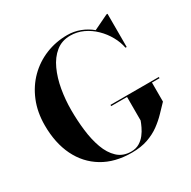

<svg xmlns="http://www.w3.org/2000/svg" viewBox="-169 -926 1098 1101"><g transform="rotate(-30 380.0 -375.0)"><path d="M428 -289H748V-281H698V-155Q673.5 -129.5 646.2 -101Q619 -72.5 584.5 -47.2Q550 -22 504.5 -6Q459 10 398 10Q286.5 10 207 -37.8Q127.5 -85.5 85.2 -172Q43 -258.5 43 -375Q43 -462.5 72 -533.2Q101 -604 152 -654.8Q203 -705.5 270 -732.8Q337 -760 413 -760Q456.5 -760 496.5 -744.8Q536.5 -729.5 569 -702.5L667.5 -750H674.5V-530H666.5Q659 -570 637.2 -609Q615.5 -648 583.2 -679.5Q551 -711 510.8 -729.8Q470.5 -748.5 426 -748.5Q370 -748.5 330.2 -716.2Q290.5 -684 265.8 -630Q241 -576 229.5 -509.8Q218 -443.5 218 -375Q218 -307 226 -239.8Q234 -172.5 253.8 -118Q273.5 -63.5 308.8 -30.5Q344 2.5 398 2.5Q429.5 2.5 452.5 -11.2Q475.5 -25 491.2 -45.5Q507 -66 517.2 -87.8Q527.5 -109.5 533 -125V-281H428Z"/></g></svg>

Font: Bodoni Moda 28pt
Style: Bold
Weight: 700
Designer: Owen Earl
Foundry: indestructible type
Version: Version 2.005